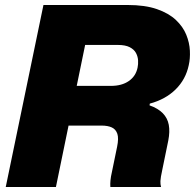

<svg xmlns="http://www.w3.org/2000/svg" viewBox="-20 -749 781 769"><path d="M3 0 154 -729H491Q561 -729 608.5 -712.5Q656 -696 684.5 -669Q713 -642 726 -610Q739 -578 740.5 -546Q742 -514 736 -488Q724 -431 683.5 -391Q643 -351 580 -334L579 -327Q613 -315 632 -295.5Q651 -276 656 -249Q661 -222 654 -186L630 -69Q623 -37 622.5 -24Q622 -11 625 0H422Q421 -12 422.5 -27Q424 -42 428 -59L449 -161Q456 -195 450 -213Q444 -231 428 -238.5Q412 -246 387 -246H238L271 -405H424Q468 -405 496 -424.5Q524 -444 531 -478Q534 -492 533 -507.5Q532 -523 524.5 -537Q517 -551 499.5 -560Q482 -569 452 -569H321L204 0Z"/></svg>

Font: Mona Sans ExtraLight Black
Style: Italic
Weight: 900
Italic angle: -11.6951°
Version: Version 2.000